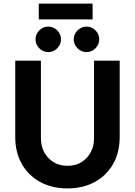

<svg xmlns="http://www.w3.org/2000/svg" viewBox="-20 -1038 752 1070"><path d="M356 12Q271 12 205.5 -23Q140 -58 102.5 -122.5Q65 -187 65 -276V-700H208V-267Q208 -225 226 -190.5Q244 -156 277.5 -135Q311 -114 356 -114Q402 -114 435 -135Q468 -156 486 -190.5Q504 -225 504 -267V-700H647V-276Q647 -187 609.5 -122.5Q572 -58 506.5 -23Q441 12 356 12ZM462 -747.8Q433.1 -747.8 412.1 -768.8Q391 -789.9 391 -818.8Q391 -847.6 412.1 -868.7Q433.1 -889.7 462 -889.7Q490.9 -889.7 511.9 -868.7Q533 -847.6 533 -818.8Q533 -789.9 511.9 -768.8Q490.9 -747.8 462 -747.8ZM249 -747.8Q220.1 -747.8 199.1 -768.8Q178 -789.9 178 -818.8Q178 -847.6 199.1 -868.7Q220.1 -889.7 249 -889.7Q277.9 -889.7 298.9 -868.7Q320 -847.6 320 -818.8Q320 -789.9 298.9 -768.8Q277.9 -747.8 249 -747.8ZM196 -930V-1018H496V-930Z"/></svg>

Font: MuseoModerno SemiBold
Style: Regular
Weight: 600
Designer: Pablo Cosgaya, Héctor Gatti, Marcela Romero, and the Authors of The MuseoModerno Project.
Foundry: Omnibus-Type Team
Version: Version 1.001